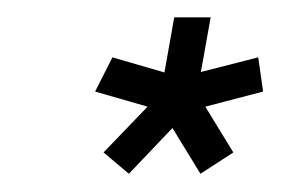

<svg xmlns="http://www.w3.org/2000/svg" viewBox="-20 -706 316 216"><path d="M125 -510.5 96.5 -534.5 146 -586 87 -603 106.5 -641.5 165 -624.5 176 -686.5H217L206 -625L270.5 -641.5L276 -603L211 -586L242.5 -534.5L205.5 -510.5L174 -562Z"/></svg>

Font: Anybody UltraExpanded Regular
Style: Italic
Weight: 400
Width: 9
Italic angle: -10°
Designer: Tyler Finck
Foundry: Etcetera Type Company
Version: Version 1.010; ttfautohint (v1.8.3) -l 8 -r 50 -G 200 -x 14 